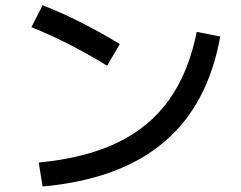

<svg xmlns="http://www.w3.org/2000/svg" viewBox="-20 -713 904 719"><path d="M716.8 -593.8 804.7 -576.2Q758.8 -319.3 593 -179.9Q427.2 -40.5 139.6 -14.6L125 -104.5Q298.3 -120.6 418.9 -178.5Q539.6 -236.3 613 -339.1Q686.5 -441.9 716.8 -593.8ZM97.7 -611.3 139.6 -693.4Q282.7 -637.2 428.7 -547.9L380.9 -466.8Q242.2 -552.7 97.7 -611.3Z"/></svg>

Font: Pretendard GOV Medium
Style: Regular
Weight: 500
Designer: Base glyphs from Inter by Rasmus Andersson; Hangeul glyphs from Noto Sans CJK(Source Han Sans) by Jang Soo-young and Kan
Foundry: Kil Hyung-jin
Version: Version 1.309